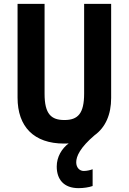

<svg xmlns="http://www.w3.org/2000/svg" viewBox="-20 -734 667 995"><path d="M375 107C375 76 395 31 470 -33C527 -74 556 -141 556 -226V-714H416V-249C416 -146 384 -112 314 -112C246 -112 211 -142 211 -248V-714H71V-228C71 -77 156 10 312 10C320 10 328 10 336 9C300 36 274 79 274 129C274 195 310 241 387 241C413 241 440 237 460 230V143C450 147 431 152 414 152C392 152 375 134 375 107Z"/></svg>

Font: Noto Sans Telugu Condensed
Style: Bold
Weight: 700
Width: 3
Designer: Jelle Bosma - Monotype Design Team
Foundry: Monotype Imaging Inc.
Version: Version 2.005